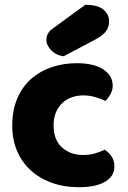

<svg xmlns="http://www.w3.org/2000/svg" viewBox="-20 -764 534 799"><path d="M326 -367Q301 -367 278.5 -359Q256 -351 239.5 -335.5Q223 -320 213 -297Q203 -274 203 -243Q203 -181 238.5 -150Q274 -119 325 -119Q355 -119 377 -126Q399 -133 416 -141Q436 -127 446 -110.5Q456 -94 456 -71Q456 -30 417 -7.5Q378 15 309 15Q246 15 195 -3.5Q144 -22 107.5 -55.5Q71 -89 51 -136Q31 -183 31 -240Q31 -306 52.5 -355.5Q74 -405 111 -437Q148 -469 196.5 -485Q245 -501 299 -501Q371 -501 410 -475Q449 -449 449 -408Q449 -389 440 -372.5Q431 -356 419 -344Q402 -352 378 -359.5Q354 -367 326 -367ZM335 -744Q387 -744 410.5 -724Q434 -704 434 -676Q434 -650 420 -632.5Q406 -615 374 -598L245 -530Q215 -533 194 -554Q173 -575 173 -599Q173 -611 179 -623Q185 -635 199 -645Z"/></svg>

Font: Baloo Cyrillic
Style: Regular
Weight: 400
Designer: Ek Type, Denis Ignatov
Foundry: Ek Type
Version: Version 1.50 July 26, 2019